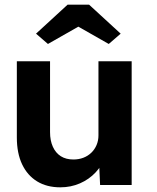

<svg xmlns="http://www.w3.org/2000/svg" viewBox="-20 -791 670 821"><path d="M52 -203V-529H194V-226Q194 -190 206 -163.5Q218 -137 240 -123Q262 -109 294 -109Q317 -109 336.5 -116.5Q356 -124 370.5 -138Q385 -152 393 -171Q401 -190 401 -212V-529H543V0H408L403 -109L429 -121Q417 -84 389 -54Q361 -24 322 -7Q283 10 238 10Q180 10 138.5 -15.5Q97 -41 74.5 -88.5Q52 -136 52 -203ZM269 -771H361L496 -647L445 -603L315 -677L185 -603L134 -647Z"/></svg>

Font: Our Lexend SemiBold
Style: Regular
Weight: 600
Designer: Bonnie Shaver-Troup, Thomas Jockin
Foundry: Lexend
Version: Version 1.007